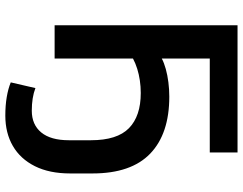

<svg xmlns="http://www.w3.org/2000/svg" viewBox="-118 -628 935 740"><g transform="rotate(90 350.0 -257.5)"><path d="M425 190Q386 190 353.5 184.5Q321 179 297 169L319 74Q337 81 359 84.5Q381 88 406 88Q460 88 490 51.5Q520 15 520 -55V-140Q520 -241 473.5 -286.5Q427 -332 338 -332Q313 -332 289.5 -328.5Q266 -325 245 -318.5Q224 -312 205 -302V0H77V-705H567V-598H205V-413Q222 -422 245.5 -428.5Q269 -435 296.5 -438.5Q324 -442 352 -442Q495 -442 571.5 -368.5Q648 -295 648 -146V-60Q648 20 620 76Q592 132 542 161Q492 190 425 190Z"/></g></svg>

Font: NunitoSans3
Style: Bold
Weight: 700
Designer: Vernon Adams
Foundry: Vernon Adams
Version: Version 3.101;gftools[0.9.27]